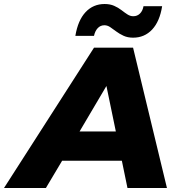

<svg xmlns="http://www.w3.org/2000/svg" viewBox="-88 -938 894 958"><path d="M-68 0 381 -700H576L745 0H548L520 -136H222L141 0ZM309 -282H490L443 -509ZM576 -750Q549 -750 528.5 -759.5Q508 -769 492 -781Q476 -793 462 -802.5Q448 -812 433 -812Q413 -812 399.5 -797.5Q386 -783 381 -759H288Q301 -837 339 -877.5Q377 -918 434 -918Q461 -918 481.5 -909Q502 -900 518 -887.5Q534 -875 548 -866Q562 -857 577 -857Q597 -857 610.5 -870.5Q624 -884 628 -907H721Q709 -831 671 -790.5Q633 -750 576 -750Z"/></svg>

Font: Montserrat ExtraBold
Style: Italic
Weight: 800
Italic angle: -11.3°
Designer: Julieta Ulanovsky
Foundry: Julieta Ulanovsky
Version: Version 9.000; ttfautohint (v1.8.4.7-5d5b)